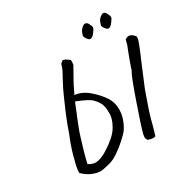

<svg xmlns="http://www.w3.org/2000/svg" viewBox="-183 -1013 1177 1187"><g transform="rotate(-30 406.0 -419.5)"><path d="M206 0Q194 0 174 -4Q123 -16 82 -57Q82 -88 98 -145Q106 -177 105 -172Q121 -230 147 -292Q172 -365 199 -428L240 -522Q253 -553 288 -618Q297 -634 298 -636Q301 -641 308.5 -656Q316 -671 320 -685Q321 -694 325 -698.5Q329 -703 333.5 -706Q338 -709 341 -712Q352 -711 360 -706.5Q368 -702 375.5 -696Q383 -690 387 -687Q387 -683 387 -673Q387 -663 385.5 -656.5Q384 -650 379 -643Q325 -549 317 -529Q315 -523 297 -489Q347 -485 393.5 -445.5Q440 -406 470 -360Q493 -323 493 -275Q493 -239 480 -203.5Q467 -168 449 -143Q437 -128 405.5 -99Q374 -70 337 -45Q300 -20 271 -13L223 -2Q211 0 206 0ZM586 -15Q572 -15 551 -23Q542 -35 542 -47Q542 -51 544 -63Q553 -104 608 -261.5Q663 -419 676 -437Q683 -447 685 -461Q687 -469 702.5 -509.5Q718 -550 723 -564L734 -591Q736 -597 744 -629Q759 -638 771 -638Q790 -638 811 -612Q814 -599 807.5 -581Q801 -563 800 -560Q783 -515 761 -466Q702 -324 693 -303Q686 -283 672 -243.5Q658 -204 649 -177Q633 -128 621 -78Q607 -28 603 -18Q596 -15 586 -15ZM203 -62Q224 -62 250 -73Q276 -84 297 -99Q324 -115 355.5 -142.5Q387 -170 402 -198Q431 -247 428 -292Q428 -326 420.5 -346.5Q413 -367 390 -393Q376 -409 348.5 -423Q321 -437 281 -453Q269 -427 255 -389Q249 -377 230.5 -329.5Q212 -282 211 -279L202 -251Q171 -155 154 -80Q163 -71 176.5 -67.5Q190 -64 192 -63Q195 -62 203 -62ZM526 -782Q535 -813 546 -822Q548 -824 552.5 -828.5Q557 -833 560 -834Q566 -839 574 -839Q591 -839 599 -815Q606 -803 606 -796Q606 -789 602 -782Q598 -775 589 -763Q572 -740 557 -740Q548 -740 541 -750Q534 -757 529 -767Q524 -777 526 -782ZM655 -782Q664 -813 675 -822Q677 -824 682 -828.5Q687 -833 690 -834Q696 -839 704 -839Q720 -839 728 -815Q735 -803 735 -796Q735 -789 731 -782Q727 -775 718 -763Q701 -740 687 -740Q677 -740 670 -750Q663 -757 658 -767Q653 -777 655 -782Z"/></g></svg>

Font: Caveat
Style: Regular
Weight: 400
Designer: Pablo Impallari
Foundry: Pablo Impallari
Version: Version 1.500; ttfautohint (v1.6)